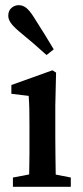

<svg xmlns="http://www.w3.org/2000/svg" viewBox="-20 -723 320 743"><path d="M91 0Q92 -21 93 -55.5Q94 -90 94 -127.5Q94 -165 94 -193V-236Q94 -274 93.5 -299Q93 -324 91 -352L24 -360V-394L183 -451L197 -442L194 -314V-193Q194 -165 194.5 -127.5Q195 -90 195.5 -55.5Q196 -21 197 0ZM30 0V-36L125 -54H162L254 -36V0ZM188 -532 160 -510Q136 -532 110.5 -554Q85 -576 52 -603Q30 -622 21 -635.5Q12 -649 12 -662Q12 -682 24.5 -692.5Q37 -703 52 -703Q68 -703 81 -693Q94 -683 110 -658Q134 -620 152.5 -590.5Q171 -561 188 -532Z"/></svg>

Font: Lisu Bosa SemiBold
Style: Regular
Weight: 600
Designer: David Morse, Annie Olsen, Victor Gaultney, Frank Grießhammer (Latin)
Foundry: SIL International
Version: Version 2.000